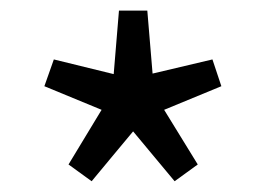

<svg xmlns="http://www.w3.org/2000/svg" viewBox="-20 -797 496 357"><path d="M150.4 -460 107.4 -491.2 168.9 -592.8 62.5 -636.7 80.1 -686.5 191.4 -659.2 201.2 -777.3H253.9L263.7 -660.2L375 -686.5L391.6 -636.7L285.2 -592.8L347.7 -491.2L304.7 -460L227.5 -552.7L188.5 -505.9Z"/></svg>

Font: Bpmf GenSeki Gothic R
Style: R
Weight: 400
Foundry: But Ko
Version: Version 1.320